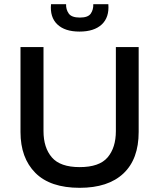

<svg xmlns="http://www.w3.org/2000/svg" viewBox="-20 -885 761 918"><path d="M361 13Q220 13 149 -58.5Q78 -130 78 -254V-660H188V-258Q188 -179 228 -132.5Q268 -86 361 -86Q455 -86 494.5 -132.5Q534 -179 534 -258V-660H643V-254Q643 -124 570 -55.5Q497 13 361 13ZM224 -865H296Q295 -840 308.5 -820.5Q322 -801 362 -801Q401 -801 414 -820Q427 -839 426 -865H498Q503 -802 466.5 -768Q430 -734 360 -734Q290 -734 254 -768.5Q218 -803 224 -865Z"/></svg>

Font: Bricolage Grotesque 10pt Medium
Style: Regular
Weight: 500
Designer: Mathieu Triay
Foundry: Atelier Triay
Version: Version 1.000; ttfautohint (v1.8.4.7-5d5b);gftools[0.9.32]